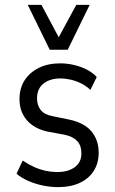

<svg xmlns="http://www.w3.org/2000/svg" viewBox="-20 -759 470 788"><path d="M219 9Q186 9 154 2Q122 -5 95 -17Q68 -29 48 -46L73 -100Q97 -84 120.5 -73.5Q144 -63 168 -58Q192 -53 216 -53Q260 -53 287 -73Q314 -93 314 -129Q314 -162 296.5 -180.5Q279 -199 245 -206L175 -219Q120 -231 90 -266Q60 -301 60 -352Q60 -397 81 -429.5Q102 -462 139.5 -480.5Q177 -499 227 -499Q255 -499 283 -492.5Q311 -486 335 -474Q359 -462 377 -443L351 -390Q333 -407 312.5 -417Q292 -427 270.5 -432Q249 -437 228 -437Q185 -437 158.5 -416Q132 -395 132 -355Q132 -326 147.5 -307Q163 -288 197 -282L265 -268Q326 -255 355.5 -219.5Q385 -184 385 -132Q385 -90 365 -58Q345 -26 307.5 -8.5Q270 9 219 9ZM184 -555 94 -739H150L221 -606L293 -739H348L258 -555Z"/></svg>

Font: Nunito Sans 10pt Condensed
Style: Regular
Weight: 400
Width: 3
Designer: Vernon Adams
Foundry: Vernon Adams
Version: Version 3.101;gftools[0.9.27]